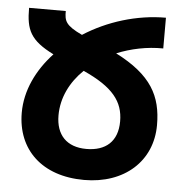

<svg xmlns="http://www.w3.org/2000/svg" viewBox="-52 -773 794 834"><g transform="rotate(5 344.5 -356.5)"><path d="M640 -255C640 -382 593 -470 436 -550C497 -575 567 -590 638 -589V-723C511 -723 384 -683 281 -617C207 -652 202 -671 202 -714H42C42 -618 61 -574 165 -522C94 -446 50 -354 50 -258C50 -97 161 10 345 10C520 10 640 -97 640 -255ZM210 -260C210 -337 245 -407 302 -462C433 -403 479 -343 479 -257C479 -169 427 -125 343 -125C257 -125 210 -175 210 -260Z"/></g></svg>

Font: Noto Sans Armenian SemiCondensed Extra
Style: Regular
Weight: 800
Width: 4
Designer: Monotype Design Team
Foundry: Monotype Imaging Inc.
Version: Version 1.901